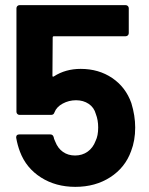

<svg xmlns="http://www.w3.org/2000/svg" viewBox="-20 -720 579 747"><path d="M506 -224Q506 -173 490 -132Q467 -68 409 -30.5Q351 7 273 7Q197 7 139.5 -29.5Q82 -66 58 -129Q48 -155 43 -184V-186Q43 -197 55 -197H176Q186 -197 189 -186Q190 -180 192 -176Q194 -172 195 -169Q205 -143 225 -129Q245 -115 272 -115Q300 -115 321 -130Q342 -145 352 -172Q362 -192 362 -224Q362 -253 353 -276Q346 -302 325 -316Q304 -330 276 -330Q248 -330 224 -317Q200 -304 192 -283Q189 -273 179 -273H56Q51 -273 47.5 -276.5Q44 -280 44 -285V-688Q44 -693 47.5 -696.5Q51 -700 56 -700H469Q474 -700 477.5 -696.5Q481 -693 481 -688V-591Q481 -586 477.5 -582.5Q474 -579 469 -579H190Q185 -579 185 -574L184 -426Q184 -419 190 -423Q235 -452 294 -452Q364 -452 416.5 -416.5Q469 -381 491 -319Q506 -270 506 -224Z"/></svg>

Font: UMi
Style: Bold
Weight: 700
Designer: Peter Middis
Foundry: We Are UMi
Version: Version 1.0